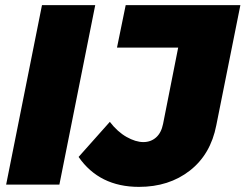

<svg xmlns="http://www.w3.org/2000/svg" viewBox="-20 -721 959 750"><path d="M352 -701 212 0H4L144 -701ZM919 -701 825 -232Q803 -118 721.5 -54.5Q640 9 523 9Q368 9 287 -108L409 -245Q439 -206 474.5 -186Q510 -166 540 -166Q569 -166 589.5 -184Q610 -202 617 -237L676 -535H437L471 -701Z"/></svg>

Font: Gontserrat ExtraBold
Style: Italic
Weight: 800
Italic angle: -11.3°
Designer: Julieta Ulanovsky
Foundry: Julieta Ulanovsky
Version: Version 6.001